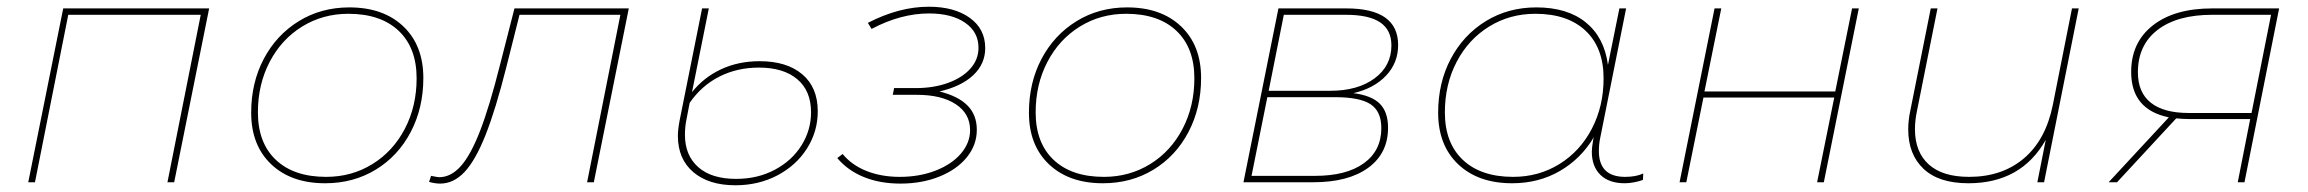

<svg xmlns="http://www.w3.org/2000/svg" viewBox="-20 -542 6864 571"><path d="M602 -517 498 0H478L577 -498H183L84 0H64L168 -517Z M727 -207Q727 -296 764.5 -367Q802 -438 868.5 -479Q935 -520 1019 -520Q1120 -520 1179.5 -463.5Q1239 -407 1239 -310Q1239 -221 1201.5 -149.5Q1164 -78 1097.5 -37.5Q1031 3 947 3Q846 3 786.5 -53.5Q727 -110 727 -207ZM1219 -309Q1219 -400 1165.5 -450.5Q1112 -501 1016 -501Q940 -501 878.5 -463Q817 -425 782 -358Q747 -291 747 -208Q747 -117 800.5 -66.5Q854 -16 950 -16Q1026 -16 1087.5 -54Q1149 -92 1184 -159Q1219 -226 1219 -309Z M1850 -517 1746 0H1726L1825 -498H1525L1486 -343Q1454 -216 1424 -140.5Q1394 -65 1361.5 -30.5Q1329 4 1289 4Q1274 4 1256 -1L1262 -19Q1282 -15 1286 -15Q1321 -15 1350.5 -48Q1380 -81 1408 -153.5Q1436 -226 1467 -349L1510 -517Z M1996 -138Q1996 -156 2001 -183L2068 -517H2088L2038 -268Q2073 -312 2124.5 -336Q2176 -360 2239 -360Q2320 -360 2366 -321Q2412 -282 2412 -211Q2412 -151 2380 -100.5Q2348 -50 2292 -20.5Q2236 9 2167 9Q2088 9 2042 -30Q1996 -69 1996 -138ZM2392 -208Q2392 -272 2351 -306.5Q2310 -341 2237 -341Q2172 -341 2119 -314Q2066 -287 2031 -236L2021 -184Q2017 -164 2017 -141Q2017 -80 2056.5 -45Q2096 -10 2169 -10Q2233 -10 2284 -37Q2335 -64 2363.5 -109.5Q2392 -155 2392 -208Z M2885 -156Q2885 -111 2855.5 -74.5Q2826 -38 2774 -17Q2722 4 2658 4Q2597 4 2549 -15.5Q2501 -35 2470 -72L2486 -84Q2513 -51 2557 -33.5Q2601 -16 2656 -16Q2714 -16 2762 -34.5Q2810 -53 2837.5 -85Q2865 -117 2865 -155Q2865 -204 2822.5 -232Q2780 -260 2707 -260H2635L2639 -280H2703Q2757 -280 2799.5 -295.5Q2842 -311 2866 -338Q2890 -365 2890 -400Q2890 -447 2850 -474.5Q2810 -502 2743 -502Q2659 -502 2572 -456L2561 -474Q2654 -522 2742 -522Q2818 -522 2864 -489Q2910 -456 2910 -399Q2910 -352 2874.5 -318.5Q2839 -285 2774 -270Q2830 -256 2857.5 -228Q2885 -200 2885 -156Z M3040 -207Q3040 -296 3077.5 -367Q3115 -438 3181.5 -479Q3248 -520 3332 -520Q3433 -520 3492.5 -463.5Q3552 -407 3552 -310Q3552 -221 3514.5 -149.5Q3477 -78 3410.5 -37.5Q3344 3 3260 3Q3159 3 3099.5 -53.5Q3040 -110 3040 -207ZM3532 -309Q3532 -400 3478.5 -450.5Q3425 -501 3329 -501Q3253 -501 3191.5 -463Q3130 -425 3095 -358Q3060 -291 3060 -208Q3060 -117 3113.5 -66.5Q3167 -16 3263 -16Q3339 -16 3400.5 -54Q3462 -92 3497 -159Q3532 -226 3532 -309Z M4108 -162Q4108 -86 4049 -43Q3990 0 3886 0H3678L3782 -517H3984Q4138 -517 4138 -408Q4138 -355 4102 -317Q4066 -279 4005 -265Q4059 -258 4083.5 -233.5Q4108 -209 4108 -162ZM3753 -272H3936Q4018 -272 4068 -309Q4118 -346 4118 -407Q4118 -453 4084.5 -475.5Q4051 -498 3983 -498H3798ZM4088 -161Q4088 -211 4056 -232Q4024 -253 3950 -253H3749L3702 -19H3891Q3984 -19 4036 -56.5Q4088 -94 4088 -161Z M4867 -26 4866 -7Q4856 -3 4840.5 0Q4825 3 4812 3Q4765 3 4739.5 -22Q4714 -47 4714 -91Q4714 -102 4718 -126L4720 -134Q4682 -70 4619 -33.5Q4556 3 4477 3Q4376 3 4316.5 -53.5Q4257 -110 4257 -207Q4257 -296 4294.5 -367Q4332 -438 4398.5 -479Q4465 -520 4549 -520Q4641 -520 4696 -475.5Q4751 -431 4762 -349L4796 -517H4816L4739 -132Q4735 -113 4735 -93Q4735 -16 4813 -16Q4845 -16 4867 -26ZM4749 -309Q4749 -400 4695.5 -450.5Q4642 -501 4546 -501Q4470 -501 4408.5 -463Q4347 -425 4312 -358Q4277 -291 4277 -208Q4277 -117 4330.5 -66.5Q4384 -16 4480 -16Q4556 -16 4617.5 -54Q4679 -92 4714 -159Q4749 -226 4749 -309Z M5079 -517H5099L5049 -270H5438L5488 -517H5508L5404 0H5384L5435 -252H5046L4995 0H4975Z M6162 -517 6059 0H6039L6064 -126Q5991 3 5834 3Q5746 3 5700.5 -40Q5655 -83 5655 -157Q5655 -184 5661 -212L5722 -517H5742L5681 -212Q5675 -184 5675 -158Q5675 -90 5716 -53Q5757 -16 5836 -16Q5934 -16 5999 -71Q6064 -126 6085 -230L6142 -517Z M6758 -517 6655 0H6635L6672 -188H6489Q6474 -188 6452 -190L6276 0H6251L6430 -193Q6318 -216 6318 -328Q6318 -416 6382.5 -466.5Q6447 -517 6559 -517ZM6489 -206H6676L6734 -498H6559Q6455 -498 6396.5 -453Q6338 -408 6338 -327Q6338 -267 6376.5 -236.5Q6415 -206 6489 -206Z"/></svg>

Font: Montserrat Alternates Thin
Style: Italic
Weight: 250
Italic angle: -11.3°
Designer: Julieta Ulanovsky
Foundry: Julieta Ulanovsky
Version: Version 7.200